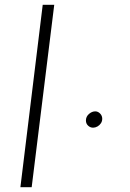

<svg xmlns="http://www.w3.org/2000/svg" viewBox="-20 -780 543 800"><path d="M158 -760H206L112 0H65ZM338 -278Q338 -294 350.5 -305Q363 -316 377 -316Q388 -316 397 -307Q406 -298 406 -285Q406 -275 400.5 -266.5Q395 -258 386 -253Q377 -248 368 -248Q356 -248 347 -256.5Q338 -265 338 -278Z"/></svg>

Font: Josefin Sans Thin Light
Style: Italic
Weight: 300
Italic angle: -7°
Version: Version 2.000